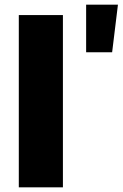

<svg xmlns="http://www.w3.org/2000/svg" viewBox="-20 -807 528 827"><path d="M61 -742H251V0H61ZM351 -787H488L463 -582H351Z"/></svg>

Font: Chess Sans ExtraBold
Style: Regular
Weight: 800
Designer: Wolf Bōese
Foundry: Wolf Bōese
Version: Version 7.223